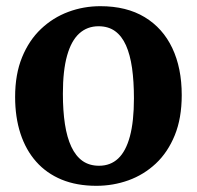

<svg xmlns="http://www.w3.org/2000/svg" viewBox="-20 -590 637 621"><path d="M28.9 -276.6Q28.9 -349.9 51.4 -404.8Q73.9 -459.8 112.7 -496.5Q151.5 -533.2 201 -551.6Q250.4 -570 304.6 -570Q389.3 -570 448 -534.5Q506.7 -499 537.2 -434.6Q567.8 -370.1 567.8 -282.4Q567.8 -207.8 545.3 -152.6Q522.8 -97.4 484 -61Q445.1 -24.7 395.5 -6.8Q345.9 11 291.7 11Q228.4 11 179.4 -9.1Q130.5 -29.3 97.1 -67Q63.6 -104.7 46.2 -157.9Q28.9 -211 28.9 -276.6ZM300.4 -53.9Q337.3 -53.9 362.2 -77.3Q387.2 -100.7 400.2 -149.1Q413.2 -197.5 413.2 -272Q413.2 -326.6 407.1 -369.9Q400.9 -413.1 387.5 -443.3Q374 -473.5 352.2 -489.3Q330.3 -505.1 298.8 -505.1Q262.1 -505.1 236.3 -481.7Q210.5 -458.3 197 -410.2Q183.4 -362 183.4 -287Q183.4 -231.9 190 -188.6Q196.6 -145.4 210.7 -115.4Q224.7 -85.4 246.8 -69.6Q269 -53.9 300.4 -53.9Z"/></svg>

Font: Merriweather Light
Style: Regular
Weight: 300
Designer: Eben Sorkin
Foundry: Eben Sorkin
Version: Version 2.100